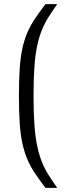

<svg xmlns="http://www.w3.org/2000/svg" viewBox="-20 -763 315 933"><path d="M201 150Q171 111 149.5 78.5Q128 46 113.5 12.5Q99 -21 89.5 -63Q80 -105 76 -161.5Q72 -218 72 -297Q72 -376 76 -432.5Q80 -489 89.5 -531Q99 -573 114 -607Q129 -641 150.5 -673Q172 -705 201 -743H258Q235 -710 216.5 -681Q198 -652 184.5 -619.5Q171 -587 161.5 -544.5Q152 -502 147.5 -442Q143 -382 143 -297Q143 -213 147.5 -153Q152 -93 161.5 -50Q171 -7 184.5 26Q198 59 216.5 88Q235 117 258 150Z"/></svg>

Font: Saira SemiCondensed
Style: Regular
Weight: 400
Width: 4
Designer: Hector Gatti with collaboration of the Omnibus-Type team
Foundry: Omnibus-Type
Version: Version 1.101